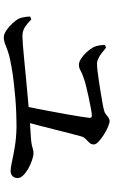

<svg xmlns="http://www.w3.org/2000/svg" viewBox="193 -884 613 1040"><g transform="rotate(90 500.0 -364.5)"><path d="M553 -180Q561 -214 569 -255.5Q577 -297 585 -340.5Q593 -384 600.5 -424.5Q608 -465 612.5 -496Q617 -527 619 -543Q620 -555 606 -555Q595 -555 568.5 -550Q542 -545 508.5 -538Q475 -531 445.5 -523.5Q416 -516 398 -509Q379 -503 363.5 -494Q348 -485 331 -485Q316 -485 297 -497.5Q278 -510 261.5 -528.5Q245 -547 236 -564Q229 -579 226.5 -595.5Q224 -612 224 -626L239 -632Q252 -621 266.5 -609.5Q281 -598 296.5 -590.5Q312 -583 325 -583Q340 -583 366 -586Q392 -589 422 -593.5Q452 -598 482 -603Q512 -608 537.5 -612.5Q563 -617 578 -621Q589 -623 598.5 -630.5Q608 -638 617 -644.5Q626 -651 636 -651Q647 -651 667.5 -642.5Q688 -634 710 -620Q732 -606 747.5 -591.5Q763 -577 763 -566Q763 -552 754 -542Q745 -532 734.5 -522.5Q724 -513 720 -500Q714 -479 704 -440.5Q694 -402 682.5 -355.5Q671 -309 659 -263Q647 -217 637 -182ZM183 -78Q165 -78 144 -92.5Q123 -107 106 -126Q89 -145 82 -158Q77 -170 74 -184.5Q71 -199 70 -221L86 -227Q105 -207 126.5 -193Q148 -179 176 -179Q190 -179 224.5 -181.5Q259 -184 307.5 -189Q356 -194 411.5 -199Q467 -204 524.5 -209.5Q582 -215 634.5 -219Q687 -223 728 -225Q754 -227 768.5 -230.5Q783 -234 791.5 -236.5Q800 -239 807 -239Q825 -239 848.5 -231Q872 -223 894 -210.5Q916 -198 930.5 -183Q945 -168 945 -154Q945 -136 934.5 -125.5Q924 -115 906 -115Q889 -115 855.5 -122.5Q822 -130 774 -138Q726 -146 664 -147Q634 -147 594 -145.5Q554 -144 511 -140.5Q468 -137 426 -132Q384 -127 346.5 -120.5Q309 -114 281 -107Q249 -98 226 -88Q203 -78 183 -78Z"/></g></svg>

Font: Noto Serif SC ExtraLight SemiBold
Style: Regular
Weight: 600
Version: Version 2.002-H1;hotconv 1.1.0;makeotfexe 2.6.0